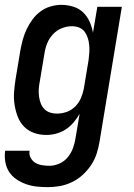

<svg xmlns="http://www.w3.org/2000/svg" viewBox="-32 -548 552 791"><path d="M165 223Q142 223 119 220.5Q96 218 75 210.5Q54 203 35.5 190.5Q17 178 5.5 160Q-6 142 -10 119.5Q-14 97 -11 74L-10 73H90Q87 89 94.5 102.5Q102 116 114 123Q126 130 141 132.5Q156 135 172 135Q192 135 212.5 126Q233 117 247 100Q261 83 268.5 62.5Q276 42 279 22L296 -79Q285 -60 270.5 -43Q256 -26 238 -14.5Q220 -3 199.5 2.5Q179 8 159 8Q132 8 108 -0.5Q84 -9 67 -26.5Q50 -44 41 -67.5Q32 -91 28 -116.5Q24 -142 26 -168.5Q28 -195 32 -221L52 -341Q56 -363 62 -385Q68 -407 78 -428Q88 -449 102 -468Q116 -487 135 -501Q154 -515 176.5 -521.5Q199 -528 221 -528Q246 -528 270 -520.5Q294 -513 310.5 -497Q327 -481 337 -459Q347 -437 351 -413L369 -520H470L378 36Q374 61 366 85.5Q358 110 343 132.5Q328 155 308 173Q288 191 264 202.5Q240 214 215 218.5Q190 223 165 223ZM202 -80Q222 -80 241.5 -86.5Q261 -93 276.5 -108Q292 -123 300.5 -142Q309 -161 313 -181L333 -301Q335 -316 336 -332Q337 -348 335.5 -363Q334 -378 329.5 -392Q325 -406 316.5 -417.5Q308 -429 294 -434.5Q280 -440 264 -440Q243 -440 222 -431.5Q201 -423 185.5 -406Q170 -389 162 -368.5Q154 -348 151 -327L131 -207Q128 -192 127.5 -177.5Q127 -163 129 -149Q131 -135 136 -122Q141 -109 150.5 -99Q160 -89 173.5 -84.5Q187 -80 202 -80Z"/></svg>

Font: Iosevka Semibold
Style: Italic
Weight: 600
Italic angle: -9°
Monospace: yes
Designer: Belleve Invis
Foundry: Belleve Invis
Version: Version 32.5.0; ttfautohint (v1.8.4)